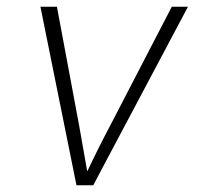

<svg xmlns="http://www.w3.org/2000/svg" viewBox="-20 -550 616 570"><path d="M207 0H257L288 -59L538 -530H490L307 -177Q289 -143 272 -109Q255 -75 239 -41Q233 -75 227 -109Q221 -143 215 -177L149 -530H100Z"/></svg>

Font: Iosevka Sparkle XLtObl
Style: Regular
Weight: 200
Italic angle: -9°
Designer: Belleve Invis
Foundry: Belleve Invis
Version: Version 4.5.0; ttfautohint (v1.8.3)